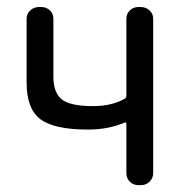

<svg xmlns="http://www.w3.org/2000/svg" viewBox="-20 -540 540 560"><path d="M237.3 -162.1Q137.7 -162.1 97.7 -192.4Q57.6 -222.7 57.6 -298.8V-485.4Q57.6 -500 68.4 -509.8Q79.1 -519.5 93.8 -519.5H100.6Q115.2 -519.5 125.5 -509.8Q135.7 -500 135.7 -485.4V-316.4Q135.7 -270.5 159.7 -250.5Q183.6 -230.5 252 -230.5Q305.7 -230.5 343.8 -252Q348.6 -254.9 348.6 -259.8V-485.4Q348.6 -500 358.9 -509.8Q369.1 -519.5 383.8 -519.5H390.6Q405.3 -519.5 416 -509.8Q426.8 -500 426.8 -485.4V-35.2Q426.8 -20.5 416.5 -10.3Q406.2 0 390.6 0H383.8Q369.1 0 358.9 -9.8Q348.6 -19.5 348.6 -35.2V-179.7Q348.6 -181.6 346.7 -182.6Q344.7 -183.6 343.8 -182.6Q295.9 -162.1 237.3 -162.1Z"/></svg>

Font: Rounded-L Mgen+ 2m regular
Style: Regular
Weight: 400
Designer: [Source Han Sans]
Ryoko NISHIZUKA  (kana & ideographs); Paul D. Hunt (Latin, Greek & Cyrillic); Wenlong ZHANG  (bopomofo
Version: Version 1.059.20150602